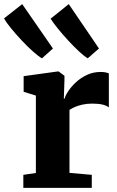

<svg xmlns="http://www.w3.org/2000/svg" viewBox="-80 -914 570 934"><path d="M33.5 0V-63.5L94.5 -72.5V-449L35 -467.5V-543.5L201.5 -566.5H205L233.5 -545.5V-521.5L230.5 -434H234Q238 -449.5 252.5 -471.2Q267 -493 290.2 -514.5Q313.5 -536 343.8 -550Q374 -564 410 -564Q423.5 -564 433.8 -561.8Q444 -559.5 449.5 -557V-391.5Q438 -400.5 419 -405.2Q400 -410 368 -410Q342 -410 320.5 -405Q299 -400 283.2 -393Q267.5 -386 258 -379.5V-73L366.5 -63.5V0ZM123.5 -630.5Q106 -640.5 79 -664.8Q52 -689 23.8 -719.2Q-4.5 -749.5 -27.5 -777.8Q-50.5 -806 -60.5 -824.5L28 -894L177.5 -678L124.5 -630.5ZM346.5 -630.5Q329.5 -640.5 304.2 -664Q279 -687.5 251.8 -717Q224.5 -746.5 201.5 -775Q178.5 -803.5 166 -823L254.5 -894L401.5 -678L347 -630.5Z"/></svg>

Font: Merriweather 24pt Black
Style: Regular
Weight: 900
Designer: Eben Sorkin
Foundry: Eben Sorkin
Version: Version 2.100